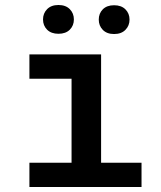

<svg xmlns="http://www.w3.org/2000/svg" viewBox="-20 -745 640 765"><path d="M97.2 -528.3H382.8V-96.7H543.9V0H97.2V-96.7H265.1V-431.2H97.2ZM151.4 -667.5Q151.4 -691.9 167.7 -708.5Q184.1 -725.1 212.9 -725.1Q241.7 -725.1 258.1 -708.5Q274.4 -691.9 274.4 -667.5Q274.4 -643.1 258.1 -626.7Q241.7 -610.4 212.9 -610.4Q184.1 -610.4 167.7 -626.7Q151.4 -643.1 151.4 -667.5ZM373.5 -667Q373.5 -691.4 389.6 -707.8Q405.8 -724.1 434.6 -724.1Q463.4 -724.1 479.7 -707.8Q496.1 -691.4 496.1 -667Q496.1 -642.6 479.7 -626Q463.4 -609.4 434.6 -609.4Q405.8 -609.4 389.6 -626Q373.5 -642.6 373.5 -667Z"/></svg>

Font: Roboto Mono
Style: Regular
Weight: 500
Designer: Google
Version: Version 2.000986; 2015; ttfautohint (v1.3)